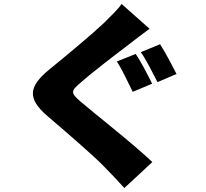

<svg xmlns="http://www.w3.org/2000/svg" viewBox="-20 -856 1040 968"><path d="M664 -584 569 -546C596 -506 628 -435 649 -393L747 -434C729 -470 691 -546 664 -584ZM787 -633 690 -593C718 -554 752 -484 774 -442L870 -483C852 -518 813 -594 787 -633ZM734 -711 593 -836C575 -809 538 -774 505 -741C437 -677 309 -571 229 -506C123 -419 117 -359 219 -271C310 -193 454 -70 509 -12C541 21 575 56 607 92L748 -39C648 -134 452 -287 386 -344C337 -387 335 -396 385 -438C447 -493 573 -589 635 -636C663 -658 697 -684 734 -711Z"/></svg>

Font: Source Han Sans HK Heavy
Style: Regular
Weight: 900
Designer: Ryoko NISHIZUKA 西塚涼子 (kana, bopomofo & ideographs); Paul D. Hunt (Latin, Greek & Cyrillic); Sandoll Communications 산돌커뮤니
Foundry: Adobe
Version: Version 2.000;hotconv 1.0.107;makeotfexe 2.5.65593